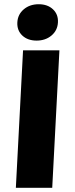

<svg xmlns="http://www.w3.org/2000/svg" viewBox="-20 -888 356 908"><path d="M89 -650H261L227 0H55ZM153 -696Q111 -696 85.5 -720Q60 -744 62 -782Q64 -820 92.5 -844Q121 -868 163 -868Q205 -868 230.5 -844Q256 -820 254 -782Q252 -744 223.5 -720Q195 -696 153 -696Z"/></svg>

Font: Kilde Sans Black
Style: Regular
Weight: 900
Italic angle: -3°
Designer: Paul D. Hunt
Foundry: Adobe Systems Incorporated
Version: Version 1.050;PS Version 1.000;hotconv 1.0.70;makeotf.lib2.5